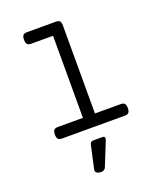

<svg xmlns="http://www.w3.org/2000/svg" viewBox="-161 -742 922 1099"><g transform="rotate(-20 300.0 -192.5)"><path d="M530.8 -35.2Q530.8 -16.1 523.7 -8.1Q516.6 0 500 0H117.2Q100.6 0 93.5 -8.1Q86.4 -16.1 86.4 -35.2Q86.4 -54.2 93.5 -62.3Q100.6 -70.3 117.2 -70.3H270V-570.3H136.7Q120.1 -570.3 113 -578.4Q106 -586.4 106 -605.5Q106 -624.5 113 -632.6Q120.1 -640.6 136.7 -640.6H299.8H312.5Q329.1 -640.6 336.2 -633.1Q343.3 -625.5 343.3 -607.4V-70.3H500Q516.6 -70.3 523.7 -62.3Q530.8 -54.2 530.8 -35.2ZM351.6 84Q351.6 89.8 348.6 96.2L291.5 238.3Q284.2 256.8 262.7 256.8Q257.3 256.8 254.4 256.3Q229 252.9 229 234.9Q229 232.9 230 227.1L260.7 86.9Q264.6 71.3 281.2 71.3H337.9Q351.6 71.3 351.6 84Z"/></g></svg>

Font: Courier Prime Code
Style: Regular
Weight: 400
Designer: Alan Dague-Greene
Foundry: Quote-Unquote Apps
Version: Version 3.0318